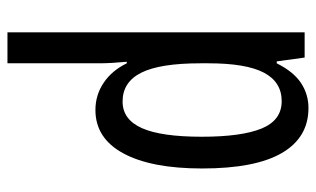

<svg xmlns="http://www.w3.org/2000/svg" viewBox="-182 -404 827 502"><g transform="rotate(90 231.0 -153.5)"><path d="M263 -547Q340 -547 380.5 -477.5Q421 -408 421 -269Q421 -136 381.5 -63Q342 10 268 10Q229 10 197 -11.5Q165 -33 146 -72H142Q144 -51 145 -33Q146 -15 146 0V240H65V-537H131L141 -464H146Q168 -508 197.5 -527.5Q227 -547 263 -547ZM245 -477Q195 -477 170.5 -430.5Q146 -384 146 -285V-265Q146 -159 170.5 -110Q195 -61 246 -61Q293 -61 315.5 -111.5Q338 -162 338 -268Q338 -372 316.5 -424.5Q295 -477 245 -477Z"/></g></svg>

Font: Noto Sans Sinhala ExtraCondensed
Style: Regular
Weight: 400
Width: 2
Designer: Jelle Bosma - Monotype Design Team
Foundry: Monotype Imaging Inc.
Version: Version 2.006; ttfautohint (v1.8.4.7-5d5b)